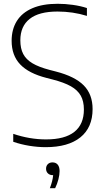

<svg xmlns="http://www.w3.org/2000/svg" viewBox="-20 -769 550 1015"><path d="M50 -19.5V-61.5Q137 -32 223.5 -32Q323 -32 373.2 -72Q423.5 -112 423.5 -190Q423.5 -234 406.8 -263.5Q390 -293 354.5 -313Q319 -333 259 -348.5L226 -357Q132 -381 86.8 -428.5Q41.5 -476 41.5 -553.5Q41.5 -614 69 -658Q96.5 -702 151 -725.5Q205.5 -749 285 -749Q325 -749 365.5 -743.2Q406 -737.5 439.5 -726.5V-685Q365 -708 284 -708Q186 -708 136.8 -669Q87.5 -630 87.5 -556Q87.5 -512.5 102.8 -483.5Q118 -454.5 151.5 -434.5Q185 -414.5 242 -399.5L275 -391Q376 -365 422.8 -317.5Q469.5 -270 469.5 -192.5Q469.5 -95 405 -43Q340.5 9 221.5 9Q180 9 135.2 1.8Q90.5 -5.5 50 -19.5ZM295 135.5Q295 154.5 288.8 179Q282.5 203.5 271.5 226H243.5Q258.5 187.5 261 157H259Q243 157 233.2 147.5Q223.5 138 223.5 123Q223.5 108 232.8 98.8Q242 89.5 257.5 89.5Q275 89.5 285 101.2Q295 113 295 135.5Z"/></svg>

Font: Encode Sans ExtraLight
Style: Regular
Weight: 275
Designer: Multiple Designers
Foundry: Impallari Type
Version: Version 2.000